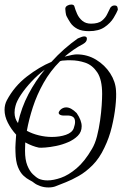

<svg xmlns="http://www.w3.org/2000/svg" viewBox="-26 -804 538 844"><path d="M484 -405Q486 -379 481.5 -336.5Q477 -294 465.5 -246Q454 -198 433 -155Q411 -108 381 -78Q351 -48 320 -30.5Q289 -13 263.5 -3Q238 7 223 13Q208 20 187 20Q168 20 151 14Q134 8 124 0Q117 -6 104 -12.5Q91 -19 77 -32Q63 -45 53 -69.5Q43 -94 42 -136Q41 -156 42.5 -175Q44 -194 45 -212Q23 -236 8.5 -264.5Q-6 -293 -6 -321Q-6 -344 4 -363Q37 -425 92 -467.5Q147 -510 200 -532Q227 -562 256.5 -588Q286 -614 316 -635Q336 -644 344 -644Q356 -644 356 -634Q356 -620 340 -611Q317 -599 297 -585Q277 -571 258 -555Q277 -560 290.5 -562.5Q304 -565 311 -565Q358 -565 396.5 -541.5Q435 -518 458.5 -481.5Q482 -445 484 -405ZM423 -391Q423 -454 401.5 -486Q380 -518 348.5 -528.5Q317 -539 285 -539Q277 -539 269.5 -539Q262 -539 255 -538Q251 -538 247 -537.5Q243 -537 238 -535Q195 -492 165.5 -439.5Q136 -387 118.5 -333Q101 -279 92 -229Q116 -216 145 -209Q174 -202 202 -202Q237 -202 264 -211.5Q291 -221 298 -240Q304 -257 304 -268Q304 -285 293.5 -291Q283 -297 268 -296Q248 -295 240 -298.5Q232 -302 232 -308Q232 -311 234 -314Q236 -317 238 -320Q250 -332 265 -332Q286 -332 311 -307Q333 -275 333 -249Q333 -224 316 -207Q299 -190 273.5 -179Q248 -168 221 -162.5Q194 -157 173 -155.5Q152 -154 145 -155Q116 -161 85 -178Q85 -169 84.5 -160Q84 -151 84 -141Q84 -102 94 -77Q104 -52 118.5 -38Q133 -24 145 -18Q152 -15 161.5 -13Q171 -11 183 -11Q209 -11 242 -22.5Q275 -34 310.5 -64Q346 -94 378 -149Q392 -172 400.5 -205.5Q409 -239 414 -274.5Q419 -310 421 -341Q423 -372 423 -391ZM171 -498Q140 -475 112.5 -445.5Q85 -416 66 -387.5Q47 -359 42 -338Q38 -325 38 -309Q38 -283 53 -263Q68 -331 99 -390Q130 -449 171 -498ZM365 -667Q333 -667 313.5 -677.5Q294 -688 283.5 -704Q273 -720 266 -734Q264 -739 262.5 -749.5Q261 -760 261 -765Q261 -774 269.5 -779Q278 -784 287 -784Q299 -784 301 -776Q305 -761 313 -743Q321 -725 336 -712.5Q351 -700 374 -700Q406 -700 422 -713Q438 -726 445.5 -742.5Q453 -759 459 -770Q461 -773 465.5 -776.5Q470 -780 477 -780Q488 -780 490 -773Q492 -766 492 -761Q487 -748 473.5 -725.5Q460 -703 434 -685Q408 -667 365 -667Z"/></svg>

Font: Ingrid Darling
Style: Regular
Weight: 400
Designer: Robert E. Leuschke
Foundry: Robert E. Leuschke
Version: Version 1.010; ttfautohint (v1.8.3)